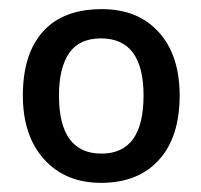

<svg xmlns="http://www.w3.org/2000/svg" viewBox="-20 -394 440 420"><path d="M373 -185Q373 -94 327.5 -44Q282 6 201 6Q123 6 76.5 -45.5Q30 -97 30 -185Q30 -276 74 -325Q118 -374 203 -374Q282 -374 327.5 -323.5Q373 -273 373 -185ZM109 -185Q109 -58 202 -58Q294 -58 294 -185Q294 -310 201 -310Q153 -310 131 -277.5Q109 -245 109 -185Z"/></svg>

Font: Shorif Bongobondhu UNICODE
Style: Bold
Weight: 700
Designer: Shorif Uddin Shishir, Shorif art & Design, e-mail : shorifart@gmail.com, facebook : Shorif2001
Foundry: Lipighor Font Foundry
Version: Designed By Shorif Uddin Shishir | Build By Niladri